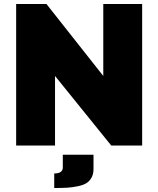

<svg xmlns="http://www.w3.org/2000/svg" viewBox="-20 -730 794 963"><path d="M538 0 256 -349V0H61V-710H213L498 -349V-710H693V0ZM252 213V140Q295 140 295 110V46H449V118Q449 144 438.5 162Q428 180 412 189.5Q396 199 368.5 204.5Q341 210 316 211.5Q291 213 252 213Z"/></svg>

Font: Raleway
Style: Heavy
Weight: 900
Designer: Matt McInerney, Pablo Impallari, Rodrigo Fuenzalida
Foundry: Matt McInerney, Pablo Impallari, Rodrigo Fuenzalida
Version: Version 2.001